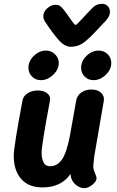

<svg xmlns="http://www.w3.org/2000/svg" viewBox="-20 -980 613 1006"><path d="M469 -114Q468 -102 470.5 -93Q473 -84 478 -72Q486 -54 486 -46Q486 -30 464 -12Q442 6 421 6Q407 6 390 -3Q373 -12 361.5 -29.5Q350 -47 350 -69Q301 2 203 2Q129 2 90.5 -43Q52 -88 52 -163Q52 -211 98 -454Q102 -477 125 -491.5Q148 -506 178 -506Q208 -506 227 -491.5Q246 -477 242 -454Q198 -220 198 -181Q198 -149 208 -129Q218 -109 242 -109Q280 -109 304.5 -144Q329 -179 346 -267Q365 -372 379 -452Q383 -479 405.5 -495Q428 -511 460 -511Q492 -511 510 -493.5Q528 -476 524 -452L474 -162ZM129 -625Q129 -660 157.5 -687.5Q186 -715 221 -715Q249 -715 268.5 -695.5Q288 -676 288 -650Q288 -616 258.5 -588Q229 -560 194 -560Q166 -560 147.5 -579Q129 -598 129 -625ZM405 -625Q405 -660 433.5 -687.5Q462 -715 497 -715Q525 -715 544 -696Q563 -677 563 -650Q563 -616 534 -588Q505 -560 470 -560Q442 -560 423.5 -579Q405 -598 405 -625ZM556 -918Q556 -905 550.5 -894.5Q545 -884 534 -871L512 -848Q455 -785 423 -760Q391 -735 351 -735Q318 -735 286 -772Q254 -809 217 -865Q207 -879 207 -895Q207 -918 227.5 -936.5Q248 -955 272 -955Q285 -955 294 -949Q303 -943 315 -928Q328 -911 349 -881Q358 -867 365.5 -858Q373 -849 376 -849Q379 -849 389 -859.5Q399 -870 413 -884Q434 -908 465 -939Q485 -960 514 -960Q533 -960 544.5 -948Q556 -936 556 -918Z"/></svg>

Font: Mali
Style: Bold Italic
Weight: 700
Italic angle: -10°
Version: Version 1.000; ttfautohint (v1.6)